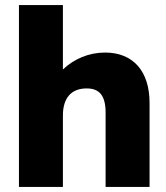

<svg xmlns="http://www.w3.org/2000/svg" viewBox="-20 -740 659 760"><path d="M55 0H229V-283C229 -352 262 -390 323 -390C375 -390 398 -360 398 -294V0H572V-333C572 -458 507 -532 396 -532C332 -532 273 -507 229 -465V-720H55Z"/></svg>

Font: Fixel Text ExtraBold
Style: Regular
Weight: 800
Width: 4
Designer: AlfaBravo + MacPaw
Foundry: Kyrylo Tkachov, Marchela Mozhyna, Serhii Makarenko, Maria Weinstein, Zakhar Kryvoshyya
Version: Version 1.211